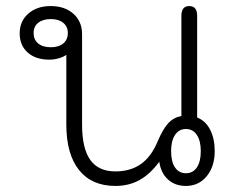

<svg xmlns="http://www.w3.org/2000/svg" viewBox="-20 -604 784 634"><path d="M199 -193V-423Q190 -416 174 -411.5Q158 -407 143 -407Q98 -407 71.5 -430.5Q45 -454 45 -494Q45 -534 73.5 -559Q102 -584 147 -584Q194 -584 222.5 -558.5Q251 -533 251 -491V-193Q251 -114 278 -76Q305 -38 361 -38Q411 -38 445.5 -62.5Q480 -87 501 -138Q518 -178 535.5 -197Q553 -216 579 -221V-552Q579 -584 605 -584Q631 -584 631 -552V-216Q659 -205 674 -175.5Q689 -146 689 -105Q689 -54 662.5 -22Q636 10 594 10Q558 10 534.5 -11.5Q511 -33 506 -70Q475 -28 440 -9Q405 10 361 10Q283 10 241 -42.5Q199 -95 199 -193ZM204 -495Q204 -516 189 -528.5Q174 -541 148 -541Q122 -541 106.5 -529Q91 -517 91 -495Q91 -473 106 -460.5Q121 -448 148 -448Q174 -448 189 -460.5Q204 -473 204 -495ZM643 -105Q643 -139 630 -158.5Q617 -178 594 -178Q571 -178 558 -158.5Q545 -139 545 -105Q545 -70 558 -51Q571 -32 594 -32Q617 -32 630 -51Q643 -70 643 -105Z"/></svg>

Font: Kodchasan ExtraLight
Style: Regular
Weight: 275
Version: Version 1.000; ttfautohint (v1.6)